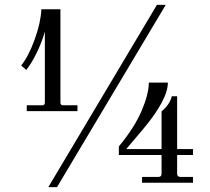

<svg xmlns="http://www.w3.org/2000/svg" viewBox="-20 -750 860 788"><path d="M87.9 -462.9 66.9 -481Q97.2 -519 122.1 -587.4Q147 -655.8 149.9 -711.9H228V-330.1Q228 -317.9 237.8 -317.9H297.9V-293.9H89.8V-317.9H154.8Q164.1 -317.9 164.1 -330.1V-620.1Q151.4 -575.7 130.6 -533.2Q109.9 -490.7 87.9 -462.9ZM590.8 -411.1H668.9Q668.9 -339.8 563 -214.8L498 -138.2H643.1V-293Q677.2 -321.3 685.1 -355H707V-138.2H772V-113.8H707V-37.1Q707 -23.9 720.2 -23.9H772V0H563V-23.9H629.9Q643.1 -23.9 643.1 -37.1V-113.8H467.8V-148.9Q532.7 -227.5 561.8 -296.4Q590.8 -365.2 590.8 -411.1ZM178.2 18.1 624 -730H660.2L213.9 18.1Z"/></svg>

Font: Flanker Steampunk
Style: Regular
Weight: 400
Designer: Alexey Kryukov, Leonardo Di Lena
Foundry: Alexey Kryukov, Leonardo Di Lena
Version: 1.210